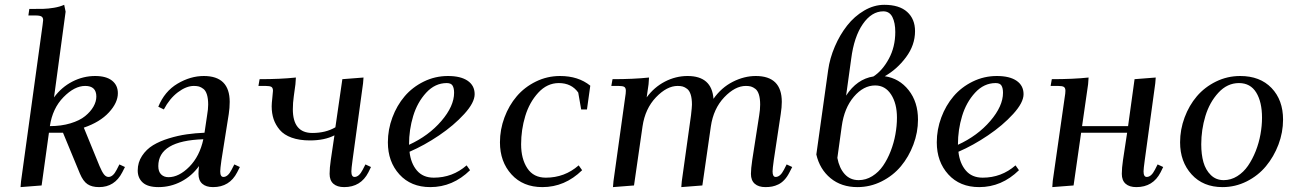

<svg xmlns="http://www.w3.org/2000/svg" viewBox="-20 -766 5346 793"><path d="M64.9 6.8 66.9 -17.1 155.8 -662.1Q158.2 -681.6 158.2 -683.1Q158.2 -693.4 151.4 -697.8Q144.5 -702.1 127 -702.1H97.2L101.1 -729Q141.1 -729 159.9 -729.5Q178.7 -730 202.6 -733.9Q226.6 -737.8 245.1 -746.1L251 -717.8L203.1 -363.8Q233.9 -405.8 278.8 -429Q323.7 -452.1 373 -452.1Q418.5 -452.1 442.6 -433.1Q466.8 -414.1 466.8 -380.9Q466.8 -341.8 429.9 -301.8Q393.1 -261.7 326.2 -238.8L391.1 -80.1Q401.4 -55.7 409.7 -45.4Q418 -35.2 428.2 -35.2Q446.8 -35.2 461.9 -64.9L473.1 -86.9L496.1 -76.2L484.9 -54.2Q453.6 6.8 389.2 6.8Q359.4 6.8 341.3 -5.4Q323.2 -17.6 310.1 -48.8L240.2 -217.8H182.1L151.9 0ZM186 -245.1Q232.9 -245.1 271 -256.6Q309.1 -268.1 331.5 -286.4Q354 -304.7 366 -325.7Q377.9 -346.7 377.9 -367.2Q377.9 -411.1 332 -411.1Q287.6 -411.1 242.2 -364.7Q196.8 -318.4 186 -245.1Z M548.8 -62Q548.8 -95.2 566.7 -122.3Q584.5 -149.4 612.3 -166.3Q640.1 -183.1 677.7 -194.6Q715.3 -206.1 751.2 -211.2Q787.1 -216.3 824.7 -217.8L835.4 -290Q839.8 -315.4 839.8 -334Q839.8 -358.9 834.7 -375.2Q829.6 -391.6 820.1 -398.9Q810.5 -406.2 801.8 -408.7Q793 -411.1 780.8 -411.1Q749.5 -411.1 714.8 -385Q680.2 -358.9 656.7 -314L633.8 -325.2Q659.7 -388.7 713.1 -420.4Q766.6 -452.1 821.8 -452.1Q928.7 -452.1 928.7 -345.2Q928.7 -320.3 924.8 -294.9L894.5 -104Q889.6 -68.8 889.6 -58.1Q889.6 -35.2 902.8 -35.2Q921.4 -35.2 936.5 -64.9L947.8 -86.9L970.7 -76.2L959.5 -54.2Q928.2 6.8 859.9 6.8Q831.1 6.8 815.4 -7.1Q799.8 -21 799.8 -47.9Q799.8 -60.5 801.8 -80.1Q772.5 -39.1 728.3 -16.1Q684.1 6.8 634.8 6.8Q590.3 6.8 569.6 -12Q548.8 -30.8 548.8 -62ZM633.8 -80.1Q633.8 -57.1 645.5 -45.7Q657.2 -34.2 675.8 -34.2Q719.2 -34.2 762 -77.4Q804.7 -120.6 819.8 -190.9Q633.8 -184.6 633.8 -80.1Z M1047.4 -411.1 1052.2 -439Q1138.7 -439 1202.1 -445.8L1200.2 -418L1193.4 -368.2Q1189.5 -341.3 1189.5 -314.9Q1189.5 -216.8 1270 -216.8Q1325.2 -216.8 1365.2 -240.2L1394 -439L1481.4 -445.8L1479.5 -421.9L1436 -104Q1431.2 -68.8 1431.2 -58.1Q1431.2 -35.2 1444.3 -35.2Q1462.9 -35.2 1478 -64.9L1489.3 -86.9L1512.2 -76.2L1501.5 -54.2Q1470.2 6.8 1401.4 6.8Q1372.6 6.8 1356.9 -7.1Q1341.3 -21 1341.3 -47.9Q1341.3 -71.8 1346.2 -105L1361.3 -207Q1320.3 -186 1260.3 -186Q1216.3 -186 1184.6 -197.5Q1152.8 -209 1135.5 -229.5Q1118.2 -250 1110.1 -273.9Q1102.1 -297.9 1102.1 -327.1Q1102.1 -338.9 1104.7 -361.6Q1107.4 -384.3 1107.4 -391.1Q1107.4 -402.8 1101.1 -407Q1094.7 -411.1 1077.1 -411.1Z M1582 -178.2Q1582 -231 1600.6 -280.8Q1619.1 -330.6 1651.4 -368.4Q1683.6 -406.2 1730.5 -429.2Q1777.3 -452.1 1830.1 -452.1Q1882.8 -452.1 1911.6 -432.4Q1940.4 -412.6 1940.4 -377Q1940.4 -342.3 1897.5 -295.2Q1854.5 -248 1793.5 -206.8Q1732.4 -165.5 1671.4 -139.2Q1676.8 -91.3 1701.9 -61.8Q1727.1 -32.2 1771.5 -32.2Q1849.1 -32.2 1907.2 -83L1921.4 -63Q1850.1 6.8 1757.3 6.8Q1677.2 6.8 1629.6 -45.7Q1582 -98.1 1582 -178.2ZM1669.4 -168Q1750.5 -205.1 1803 -266.4Q1855.5 -327.6 1855.5 -382.8Q1855.5 -402.3 1849.1 -412.6Q1842.8 -422.9 1825.2 -422.9Q1776.9 -422.9 1740.2 -383.1Q1703.6 -343.3 1686.5 -286.6Q1669.4 -230 1669.4 -169.9Z M2044.9 -178.2Q2044.9 -231 2063.5 -280.8Q2082 -330.6 2114.3 -368.4Q2146.5 -406.2 2193.4 -429.2Q2240.2 -452.1 2293 -452.1Q2368.7 -452.1 2418 -412.1L2404.3 -314H2380.4L2368.2 -383.8Q2340.3 -422.9 2288.1 -422.9Q2239.7 -422.9 2203.1 -383.1Q2166.5 -343.3 2149.4 -286.6Q2132.3 -230 2132.3 -169.9Q2132.3 -109.9 2158 -71Q2183.6 -32.2 2234.4 -32.2Q2312 -32.2 2370.1 -83L2384.3 -63Q2313 6.8 2220.2 6.8Q2140.1 6.8 2092.5 -45.7Q2044.9 -98.1 2044.9 -178.2Z M2504.9 -411.1 2509.8 -439Q2597.2 -439 2660.6 -445.8L2658.7 -418L2650.9 -363.8Q2681.6 -405.8 2726.3 -429Q2771 -452.1 2819.8 -452.1Q2919.9 -452.1 2926.8 -357.9Q2959.5 -404.3 3006.6 -428.2Q3053.7 -452.1 3101.6 -452.1Q3209 -452.1 3209 -345.2Q3209 -323.2 3204.6 -294.9L3175.8 -104Q3170.9 -68.8 3170.9 -58.1Q3170.9 -35.2 3183.6 -35.2Q3202.6 -35.2 3217.8 -64.9L3229 -86.9L3252 -76.2L3240.7 -54.2Q3231.4 -35.6 3219.7 -23.2Q3208 -10.7 3194.8 -4.4Q3181.6 2 3168.9 4.4Q3156.2 6.8 3141.6 6.8Q3112.8 6.8 3097.2 -7.1Q3081.5 -21 3081.5 -47.9Q3081.5 -68.4 3086.9 -105L3115.7 -290Q3119.6 -313 3119.6 -334Q3119.6 -358.9 3114.5 -375.2Q3109.4 -391.6 3099.9 -398.9Q3090.3 -406.2 3081.5 -408.7Q3072.8 -411.1 3060.5 -411.1Q3016.1 -411.1 2971.4 -364.3Q2926.8 -317.4 2916 -244.1L2880.9 0L2793.9 6.8L2795.9 -17.1L2834 -290Q2837.9 -324.2 2837.9 -334Q2837.9 -358.9 2832.8 -375.2Q2827.6 -391.6 2818.1 -398.9Q2808.6 -406.2 2799.8 -408.7Q2791 -411.1 2778.8 -411.1Q2734.4 -411.1 2689.5 -364.3Q2644.5 -317.4 2633.8 -244.1L2598.6 0L2511.7 6.8L2513.7 -17.1L2562 -363.8Q2564.9 -380.9 2564.9 -391.1Q2564.9 -402.8 2558.6 -407Q2552.2 -411.1 2534.7 -411.1Z M3351.6 -127.9 3400.4 -476.1Q3407.2 -525.4 3428 -573.7Q3448.7 -622.1 3478.8 -660.4Q3508.8 -698.7 3549.3 -722.4Q3589.8 -746.1 3632.3 -746.1Q3694.3 -746.1 3726.8 -716.8Q3759.3 -687.5 3759.3 -637.2Q3759.3 -579.6 3721.9 -529.5Q3684.6 -479.5 3634.3 -451.2Q3694.3 -442.4 3732.9 -393.6Q3771.5 -344.7 3771.5 -272Q3771.5 -219.2 3752.4 -168.7Q3733.4 -118.2 3700.9 -79.3Q3668.5 -40.5 3621.3 -16.8Q3574.2 6.8 3521.5 6.8Q3455.1 6.8 3410.4 -30Q3365.7 -66.9 3351.6 -127.9ZM3438.5 -113.8Q3446.3 -71.8 3468.8 -46.9Q3491.2 -22 3526.4 -22Q3556.2 -22 3582.5 -38.3Q3608.9 -54.7 3627.2 -81.3Q3645.5 -107.9 3658.7 -141.8Q3671.9 -175.8 3678.2 -211.2Q3684.6 -246.6 3684.6 -279.8Q3684.6 -338.4 3660.4 -375.7Q3636.2 -413.1 3594.7 -413.1Q3546.4 -413.1 3506.6 -366.5Q3466.8 -319.8 3456.5 -244.1ZM3474.6 -371.1Q3519 -439.5 3587.4 -450.2Q3624.5 -474.1 3651.1 -523.2Q3677.7 -572.3 3677.7 -633.8Q3677.7 -671.9 3665.8 -695.6Q3653.8 -719.2 3628.4 -719.2Q3580.1 -719.2 3543.7 -666.7Q3507.3 -614.3 3495.6 -522.9Z M3849.1 -178.2Q3849.1 -231 3867.7 -280.8Q3886.2 -330.6 3918.5 -368.4Q3950.7 -406.2 3997.6 -429.2Q4044.4 -452.1 4097.2 -452.1Q4149.9 -452.1 4178.7 -432.4Q4207.5 -412.6 4207.5 -377Q4207.5 -342.3 4164.6 -295.2Q4121.6 -248 4060.5 -206.8Q3999.5 -165.5 3938.5 -139.2Q3943.8 -91.3 3969 -61.8Q3994.1 -32.2 4038.6 -32.2Q4116.2 -32.2 4174.3 -83L4188.5 -63Q4117.2 6.8 4024.4 6.8Q3944.3 6.8 3896.7 -45.7Q3849.1 -98.1 3849.1 -178.2ZM3936.5 -168Q4017.6 -205.1 4070.1 -266.4Q4122.6 -327.6 4122.6 -382.8Q4122.6 -402.3 4116.2 -412.6Q4109.9 -422.9 4092.3 -422.9Q4043.9 -422.9 4007.3 -383.1Q3970.7 -343.3 3953.6 -286.6Q3936.5 -230 3936.5 -169.9Z M4319.3 -411.1 4324.2 -439Q4412.6 -439 4476.1 -445.8L4474.1 -418L4449.2 -245.1H4639.2L4666 -439L4753.4 -445.8L4751.5 -421.9L4708 -104Q4703.1 -68.8 4703.1 -58.1Q4703.1 -35.2 4716.3 -35.2Q4734.9 -35.2 4750 -64.9L4761.2 -86.9L4784.2 -76.2L4773.4 -54.2Q4742.2 6.8 4673.3 6.8Q4644.5 6.8 4628.9 -7.1Q4613.3 -21 4613.3 -47.9Q4613.3 -71.8 4618.2 -105L4635.3 -217.8H4445.3L4414.1 0L4326.2 6.8L4328.1 -19L4377.4 -363.8Q4380.4 -380.9 4380.4 -391.1Q4380.4 -402.8 4374 -407Q4367.7 -411.1 4350.1 -411.1Z M4854 -178.2Q4854 -231 4872.6 -280.8Q4891.1 -330.6 4923.3 -368.4Q4955.6 -406.2 5002.4 -429.2Q5049.3 -452.1 5102.1 -452.1Q5184.1 -452.1 5231.7 -402.6Q5279.3 -353 5279.3 -272Q5279.3 -219.2 5260.3 -168.9Q5241.2 -118.7 5208.7 -79.6Q5176.3 -40.5 5129.2 -16.8Q5082 6.8 5029.3 6.8Q4949.2 6.8 4901.6 -45.7Q4854 -98.1 4854 -178.2ZM4941.4 -169.9Q4941.4 -128.4 4950.4 -96.2Q4959.5 -64 4981 -43Q5002.4 -22 5034.2 -22Q5064 -22 5090.1 -38.3Q5116.2 -54.7 5134.5 -81.3Q5152.8 -107.9 5166.3 -141.8Q5179.7 -175.8 5186 -211.2Q5192.4 -246.6 5192.4 -279.8Q5192.4 -344.7 5168.5 -383.8Q5144.5 -422.9 5097.2 -422.9Q5048.8 -422.9 5012.2 -383.1Q4975.6 -343.3 4958.5 -286.6Q4941.4 -230 4941.4 -169.9Z"/></svg>

Font: Dihjauti
Style: Bold Italic
Weight: 700
Italic angle: -9°
Designer: T. Christopher White
Version: Version 3.0.0